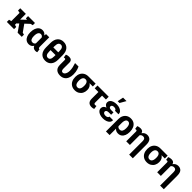

<svg xmlns="http://www.w3.org/2000/svg" viewBox="561 -2944 5300 5300"><g transform="rotate(45 3210.5 -294.0)"><path d="M225.1 -143.1 160.2 -229 374 -433.1 375.5 -434.6 325.7 -443.4V-528.3H594.7V-442.4L526.9 -426.3ZM24.9 0V-85.4L96.2 -101.6V-425.8L19.5 -442.4V-528.3H238.8V-101.6L306.2 -85.4V0ZM445.8 0 284.2 -232.4 378.4 -335.4 545.9 -100.6 606.9 -85.4V0Z M885.3 10.3Q822.8 10.3 777.6 -22.2Q732.4 -54.7 708.3 -113Q684.1 -171.4 684.1 -249.5V-259.8Q684.1 -343.3 708.3 -405.8Q732.4 -468.3 777.6 -503.2Q822.8 -538.1 885.3 -538.1Q930.7 -538.1 962.9 -519.3Q995.1 -500.5 1018.1 -465.8L1028.8 -527.8H1152.3V-168.5Q1152.3 -131.8 1161.6 -117.2Q1170.9 -102.5 1187 -102.5Q1189.9 -102.5 1192.9 -103Q1195.8 -103.5 1197.3 -104.5L1209.5 -2.4Q1193.4 4.9 1178.5 7.6Q1163.6 10.3 1147.5 10.3Q1103.5 10.3 1072.3 -9.5Q1041 -29.3 1025.4 -69.8Q1002 -30.8 968 -10.3Q934.1 10.3 885.3 10.3ZM926.8 -99.1Q955.6 -99.1 975.8 -111.8Q996.1 -124.5 1009.8 -148.4V-375.5Q1000.5 -392.6 988.5 -404.3Q976.6 -416 961.4 -422.1Q946.3 -428.2 928.7 -428.2Q893.1 -428.2 870.6 -407Q848.1 -385.7 837.6 -347.9Q827.1 -310.1 827.1 -259.8V-249.5Q827.1 -179.7 850.3 -139.4Q873.5 -99.1 926.8 -99.1Z M1525.9 10.3Q1416 10.3 1351.3 -62.3Q1286.6 -134.8 1286.6 -273.9V-436Q1286.6 -575.7 1351.1 -648.4Q1415.5 -721.2 1524.9 -721.2Q1634.3 -721.2 1699.2 -648.4Q1764.2 -575.7 1764.2 -436V-273.9Q1764.2 -134.8 1699.7 -62.3Q1635.3 10.3 1525.9 10.3ZM1525.9 -98.6Q1572.8 -98.6 1597.2 -136Q1621.6 -173.3 1621.6 -255.9V-303.2H1428.7V-255.9Q1428.7 -173.3 1453.4 -136Q1478 -98.6 1525.9 -98.6ZM1428.7 -410.2H1621.6V-455.6Q1621.6 -537.1 1596.7 -574.5Q1571.8 -611.8 1524.9 -611.8Q1478 -611.8 1453.4 -574.5Q1428.7 -537.1 1428.7 -455.6Z M2106 10.3Q2007.8 10.3 1952.9 -43.2Q1897.9 -96.7 1897.9 -204.6V-383.3Q1897.9 -405.3 1889.2 -414.1Q1880.4 -422.9 1862.8 -422.9Q1855 -422.9 1846.2 -420.9Q1837.4 -418.9 1830.1 -417.5L1815.4 -514.2Q1834 -523.9 1864 -530.8Q1894 -537.6 1923.8 -537.6Q1979.5 -537.6 2010 -509.3Q2040.5 -481 2040.5 -423.3L2040 -197.3Q2040 -145.5 2056.9 -122.3Q2073.7 -99.1 2103 -99.1Q2134.8 -99.1 2158.4 -122.6Q2182.1 -146 2195.6 -186.3Q2209 -226.6 2209 -276.4Q2208.5 -338.4 2195.1 -401.4Q2181.6 -464.4 2159.2 -528.3H2294.9Q2311.5 -494.1 2324.2 -454.8Q2336.9 -415.5 2344 -370.8Q2351.1 -326.2 2351.1 -276.4Q2351.1 -191.4 2323.7 -126.7Q2296.4 -62 2241.9 -25.9Q2187.5 10.3 2106 10.3Z M2682.1 10.3Q2604.5 10.3 2548.8 -23.9Q2493.2 -58.1 2463.4 -118.7Q2433.6 -179.2 2433.6 -258.8V-269Q2433.6 -345.2 2463.4 -403.6Q2493.2 -461.9 2549.1 -495.1Q2605 -528.3 2682.6 -528.3H2962.9V-418H2835Q2874.5 -392.6 2899.7 -349.6Q2924.8 -306.6 2924.8 -243.2V-232.9Q2924.8 -165.5 2895.3 -110.4Q2865.7 -55.2 2811.3 -22.5Q2756.8 10.3 2682.1 10.3ZM2680.7 -99.1Q2716.3 -99.1 2738.8 -118.9Q2761.2 -138.7 2772 -174.8Q2782.7 -210.9 2782.7 -258.8V-269Q2782.7 -313 2772 -346.7Q2761.2 -380.4 2738.5 -399.2Q2715.8 -418 2680.2 -418Q2644.5 -418 2621.6 -398.9Q2598.6 -379.9 2587.4 -346.2Q2576.2 -312.5 2576.2 -269V-258.8Q2576.2 -210.4 2587.2 -174.6Q2598.1 -138.7 2621.3 -118.9Q2644.5 -99.1 2680.7 -99.1Z M3337.9 10.3Q3261.2 10.3 3220.5 -31.5Q3179.7 -73.2 3179.7 -158.7V-419.4H3035.2L3035.6 -528.3H3473.1V-419.4H3322.3V-156.7Q3322.3 -125 3333.3 -112.8Q3344.2 -100.6 3368.7 -100.6Q3375.5 -100.6 3383.1 -101.8Q3390.6 -103 3398.4 -105Q3406.2 -106.9 3414.1 -109.4L3428.7 -6.8Q3407.7 2.4 3385.3 6.3Q3362.8 10.3 3337.9 10.3Z M3781.7 9.8Q3712.4 9.8 3658.2 -9.5Q3604 -28.8 3572.8 -64.5Q3541.5 -100.1 3541.5 -149.4Q3541.5 -238.8 3641.6 -272Q3598.6 -289.6 3574.7 -319.6Q3550.8 -349.6 3550.8 -387.2Q3550.8 -434.6 3579.8 -468.3Q3608.9 -502 3660.6 -519.8Q3712.4 -537.6 3780.8 -537.6Q3847.2 -537.6 3898.7 -517.6Q3950.2 -497.6 3979.5 -462.2Q4008.8 -426.8 4006.8 -379.4L4005.9 -376.5H3868.7Q3868.7 -394 3856.7 -407Q3844.7 -419.9 3825 -427Q3805.2 -434.1 3780.8 -434.1Q3737.3 -434.1 3715.3 -416Q3693.4 -397.9 3693.4 -374Q3693.4 -346.7 3715.8 -331.3Q3738.3 -315.9 3780.8 -315.9H3872.1V-223.6H3780.8Q3733.9 -223.6 3708.7 -206.5Q3683.6 -189.5 3683.6 -159.2Q3683.6 -131.8 3709.2 -112.5Q3734.9 -93.3 3781.7 -93.3Q3824.2 -93.3 3850.6 -111.3Q3877 -129.4 3877 -156.2H4014.6L4015.6 -153.3Q4017.6 -100.6 3986.1 -64.2Q3954.6 -27.8 3900.6 -9Q3846.7 9.8 3781.7 9.8ZM3735.4 -616.2 3771 -791H3906.2L3806.2 -616.2Z M4096.7 203.1V-281.7Q4096.7 -358.4 4126 -416Q4155.3 -473.6 4208.5 -505.9Q4261.7 -538.1 4333.5 -538.1Q4410.6 -538.1 4463.9 -503.4Q4517.1 -468.8 4544.9 -406.2Q4572.8 -343.8 4572.8 -259.8V-249.5Q4572.8 -171.4 4548.6 -112.8Q4524.4 -54.2 4479.5 -22Q4434.6 10.3 4371.1 10.3Q4327.6 10.3 4295.2 -4.6Q4262.7 -19.5 4239.3 -47.9V203.1ZM4326.2 -99.1Q4381.8 -99.1 4406 -139.6Q4430.2 -180.2 4430.2 -249.5V-259.8Q4430.2 -311 4419.7 -348.9Q4409.2 -386.7 4387.2 -407.5Q4365.2 -428.2 4331.1 -428.2Q4300.3 -428.2 4279.8 -408.7Q4259.3 -389.2 4249.3 -354.2Q4239.3 -319.3 4239.3 -272.9V-145Q4252.4 -122.6 4274.4 -110.8Q4296.4 -99.1 4326.2 -99.1Z M5002.4 202.6V-323.2Q5002.4 -379.9 4982.2 -404.1Q4961.9 -428.2 4921.9 -428.2Q4891.1 -428.2 4867.4 -415.3Q4843.8 -402.3 4828.1 -379.4V0H4685.5V-380.4Q4685.5 -402.3 4677 -411.1Q4668.5 -419.9 4651.4 -419.9Q4642.1 -419.9 4636.2 -418.7Q4630.4 -417.5 4618.2 -414.6L4603.5 -511.2Q4622.1 -521.5 4651.9 -528.1Q4681.6 -534.7 4711.4 -534.7Q4756.8 -534.7 4785.4 -517.1Q4814 -499.5 4821.8 -465.8Q4822.8 -463.4 4823.5 -460.2Q4824.2 -457 4824.7 -454.6Q4851.1 -494.6 4889.6 -516.4Q4928.2 -538.1 4975.6 -538.1Q5055.7 -538.1 5100.3 -487.3Q5145 -436.5 5145 -323.7V202.6Z M5493.7 10.3Q5416 10.3 5360.4 -23.9Q5304.7 -58.1 5274.9 -118.7Q5245.1 -179.2 5245.1 -258.8V-269Q5245.1 -345.2 5274.9 -403.6Q5304.7 -461.9 5360.6 -495.1Q5416.5 -528.3 5494.1 -528.3H5774.4V-418H5646.5Q5686 -392.6 5711.2 -349.6Q5736.3 -306.6 5736.3 -243.2V-232.9Q5736.3 -165.5 5706.8 -110.4Q5677.2 -55.2 5622.8 -22.5Q5568.4 10.3 5493.7 10.3ZM5492.2 -99.1Q5527.8 -99.1 5550.3 -118.9Q5572.8 -138.7 5583.5 -174.8Q5594.2 -210.9 5594.2 -258.8V-269Q5594.2 -313 5583.5 -346.7Q5572.8 -380.4 5550 -399.2Q5527.3 -418 5491.7 -418Q5456.1 -418 5433.1 -398.9Q5410.2 -379.9 5398.9 -346.2Q5387.7 -312.5 5387.7 -269V-258.8Q5387.7 -210.4 5398.7 -174.6Q5409.7 -138.7 5432.9 -118.9Q5456.1 -99.1 5492.2 -99.1Z M6210.9 202.6V-323.2Q6210.9 -379.9 6190.7 -404.1Q6170.4 -428.2 6130.4 -428.2Q6099.6 -428.2 6075.9 -415.3Q6052.2 -402.3 6036.6 -379.4V0H5894V-380.4Q5894 -402.3 5885.5 -411.1Q5877 -419.9 5859.9 -419.9Q5850.6 -419.9 5844.7 -418.7Q5838.9 -417.5 5826.7 -414.6L5812 -511.2Q5830.6 -521.5 5860.4 -528.1Q5890.1 -534.7 5919.9 -534.7Q5965.3 -534.7 5993.9 -517.1Q6022.5 -499.5 6030.3 -465.8Q6031.2 -463.4 6032 -460.2Q6032.7 -457 6033.2 -454.6Q6059.6 -494.6 6098.1 -516.4Q6136.7 -538.1 6184.1 -538.1Q6264.2 -538.1 6308.8 -487.3Q6353.5 -436.5 6353.5 -323.7V202.6Z"/></g></svg>

Font: Roboto Slab LO
Style: Bold
Weight: 700
Designer: Google
Version: Version 2.000